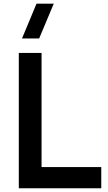

<svg xmlns="http://www.w3.org/2000/svg" viewBox="-20 -1002 574 1022"><path d="M266.1 -982.4 188.5 -797.4H97.2L174.3 -982.4ZM519 0H80.1V-720.2H201.2V-112.8H519Z"/></svg>

Font: Vela Sans Bd
Style: Bold
Weight: 700
Designer: Principal design: Mikhail Sharanda - project Manrope.
Design modification: Ravid Balaliev
Foundry: Mikhail Sharanda
Version: Version 1.001